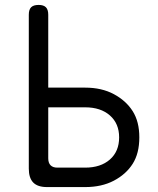

<svg xmlns="http://www.w3.org/2000/svg" viewBox="-20 -760 640 780"><path d="M97 -700Q97 -721 106.5 -730.5Q116 -740 137 -740Q157 -740 166.5 -730.5Q176 -721 176 -700V-404H326Q393 -404 442.5 -377.5Q492 -351 519 -308.5Q546 -266 546 -202Q546 -137 519 -94.5Q492 -52 442.5 -26Q393 0 326 0H171Q133 0 115 -18.5Q97 -37 97 -75ZM176 -117Q176 -98 185.5 -88.5Q195 -79 213 -79H326Q389 -79 426.5 -112Q464 -145 464 -202Q464 -258 426.5 -291Q389 -324 326 -324H176Z"/></svg>

Font: Maple Mono Light
Style: Regular
Weight: 300
Monospace: yes
Designer: subframe7536
Version: Version 7.000